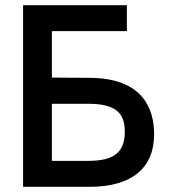

<svg xmlns="http://www.w3.org/2000/svg" viewBox="-20 -720 655 740"><path d="M320 -320C420 -320 461 -289 461 -213C461 -133 420 -100 320 -100H180V-320ZM69 0H326C487 0 574 -72 574 -202C574 -302 530 -420 323 -420L180 -421V-600H469V-700H69Z"/></svg>

Font: Mint Spirit No2
Style: Bold
Weight: 700
Designer: HARENDAL Hirwen
Foundry: Arkandis Digital Foundry.
Version: Version 1.004;FFEdit